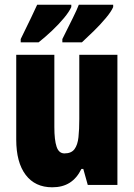

<svg xmlns="http://www.w3.org/2000/svg" viewBox="-20 -786 569 816"><path d="M479 -553V0H353L334 -68H326Q307 -29 276.5 -9.5Q246 10 202 10Q129 10 89 -43Q49 -96 49 -193V-553H211V-246Q211 -191 220.5 -162.5Q230 -134 254 -134Q283 -134 296.5 -152Q310 -170 313.5 -203Q317 -236 317 -280V-553ZM461 -756Q453 -737 430 -709.5Q407 -682 379 -654.5Q351 -627 328 -606H245V-620Q272 -674 290 -710.5Q308 -747 315 -766H461ZM283 -756Q274 -736 252 -709.5Q230 -683 201.5 -656Q173 -629 144 -606H68V-620Q95 -675 112.5 -711.5Q130 -748 138 -766H283Z"/></svg>

Font: Noto Sans Kannada ExtraCondensed Black
Style: Regular
Weight: 900
Width: 2
Designer: Jelle Bosma - Monotype Design Team
Foundry: Monotype Imaging Inc.
Version: Version 2.005; ttfautohint (v1.8.4.7-5d5b)